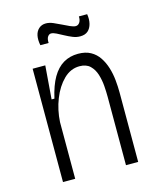

<svg xmlns="http://www.w3.org/2000/svg" viewBox="-107 -775 704 851"><g transform="rotate(-15 245.5 -349.5)"><path d="M76 0V-338V-520H134L122 -367H135Q148 -425 169 -461Q190 -497 219.5 -514.5Q249 -532 287 -532Q321 -532 344.5 -519Q368 -506 383 -483.5Q398 -461 406.5 -433.5Q415 -406 418 -376Q421 -346 421 -318V0H365V-314Q365 -336 363 -363.5Q361 -391 353 -417Q345 -443 327.5 -460Q310 -477 279 -477Q238 -477 206 -445.5Q174 -414 154.5 -364.5Q135 -315 132 -260V0ZM317 -604Q300 -604 283 -611Q266 -618 249.5 -627Q233 -636 219 -643Q205 -650 195 -650Q186 -650 179.5 -640.5Q173 -631 174 -612H136Q131 -638 135 -657Q139 -676 152 -687.5Q165 -699 184 -699Q200 -699 217.5 -691.5Q235 -684 252 -675.5Q269 -667 284.5 -660Q300 -653 310 -653Q321 -653 328 -663.5Q335 -674 334 -691H372Q376 -667 371 -647Q366 -627 353 -615.5Q340 -604 317 -604Z"/></g></svg>

Font: Bricolage Grotesque SemiCondensed ExtraLight
Style: Regular
Weight: 250
Width: 4
Designer: Mathieu Triay
Foundry: Atelier Triay
Version: Version 1.000;gftools[0.9.30]